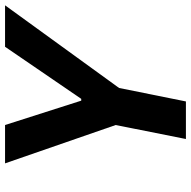

<svg xmlns="http://www.w3.org/2000/svg" viewBox="-18 -720 738 741"><g transform="rotate(-90 350.5 -349.0)"><path d="M330 0H185L239 -271L91 -698H239L333 -404H340L541 -698H701L382 -258Z"/></g></svg>

Font: Aneliza
Style: Bold Italic
Weight: 700
Italic angle: -11.31°
Designer: Mike Abbink, Paul van der Laan, Pieter van Rosmalen
Foundry: Bold Monday
Version: Version 3.0